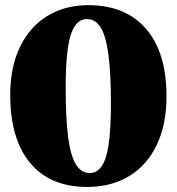

<svg xmlns="http://www.w3.org/2000/svg" viewBox="-20 -730 700 760"><path d="M330 -709.5Q476.5 -709.5 557.8 -616.2Q639 -523 639 -349Q639 -236 600.2 -155.8Q561.5 -75.5 491 -32.8Q420.5 10 325 10Q179 10 99.8 -84.5Q20.5 -179 20.5 -355Q20.5 -463.5 58.5 -543Q96.5 -622.5 166 -666Q235.5 -709.5 330 -709.5ZM419 -318.5Q419 -441.5 409 -515.2Q399 -589 378.2 -621.8Q357.5 -654.5 324 -654.5Q280.5 -654.5 260.2 -592.5Q240 -530.5 240 -381Q240 -259 250 -185.2Q260 -111.5 281 -78.2Q302 -45 335 -45Q363.5 -45 382.2 -71.5Q401 -98 410 -158Q419 -218 419 -318.5Z"/></svg>

Font: Fraunces 144pt Soft Black
Style: Regular
Weight: 900
Version: Version 1.000;[b76b70a41]